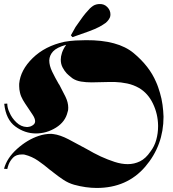

<svg xmlns="http://www.w3.org/2000/svg" viewBox="-28 -907 859 951"><path d="M299 -685Q253 -672 235 -652.5Q217 -633 216 -608Q216 -582 230.5 -552Q245 -522 263 -491Q264 -490 264.5 -489Q265 -488 266 -487Q282 -457 296 -428.5Q310 -400 310 -374Q310 -369 309.5 -363.5Q309 -358 307 -353Q296 -304 249.5 -275Q203 -246 150 -246Q95 -246 48 -280.5Q1 -315 -7 -393L8 -394Q8 -384 10.5 -373Q13 -362 19 -350Q30 -323 53 -301Q76 -279 104 -278H109Q112 -278 115 -279Q118 -279 120.5 -280Q123 -281 126 -282Q137 -287 141.5 -293Q146 -299 146 -306Q146 -320 134 -338L108 -377Q96 -394 85.5 -412Q75 -430 71 -448Q70 -452 69.5 -456Q69 -460 68 -464Q68 -468 67.5 -472Q67 -476 67 -480V-492Q73 -560 134 -619.5Q195 -679 291 -700Q320 -705 346.5 -706.5Q373 -708 398 -708Q556 -709 634 -644Q712 -579 745 -501Q751 -488 755.5 -474.5Q760 -461 764 -448Q773 -418 777 -388Q781 -358 782 -329Q782 -187 691.5 -81.5Q601 24 451 24Q425 24 396.5 20Q368 16 339 8Q311 0 286 -16.5Q261 -33 236 -53Q232 -56 228 -59.5Q224 -63 219 -66Q191 -90 160.5 -111Q130 -132 94 -141Q90 -142 87 -142H81Q52 -142 37 -126.5Q22 -111 15 -93L11 -81Q9 -75 8 -70L-8 -71Q6 -124 56.5 -169.5Q107 -215 164 -234Q179 -239 194 -241.5Q209 -244 223 -244H230Q231 -243 233 -243H236Q269 -239 311.5 -217Q354 -195 401 -169Q418 -159 436 -149.5Q454 -140 471 -132Q506 -116 540 -105Q574 -94 605 -94Q637 -94 665.5 -108Q694 -122 717 -156Q737 -182 746 -214.5Q755 -247 755 -281V-286Q754 -343 729.5 -394Q705 -445 661 -471Q633 -487 602 -493.5Q571 -500 539 -501H518Q506 -501 494 -500.5Q482 -500 471 -500Q459 -500 448 -499.5Q437 -499 426 -499Q398 -499 373.5 -503Q349 -507 331 -519Q329 -521 320.5 -527.5Q312 -534 302 -544Q291 -556 282 -573Q273 -590 273 -612Q273 -627 279 -645.5Q285 -664 299 -684ZM323 -732Q328 -741 334 -751.5Q340 -762 346 -773Q352 -781 358 -790Q364 -799 370 -807Q383 -826 395.5 -841Q408 -856 417 -865Q421 -869 425 -872L433 -878Q441 -883 449.5 -885Q458 -887 465 -887Q488 -888 503.5 -872Q519 -856 519 -836Q519 -833 518.5 -829Q518 -825 517 -822Q514 -815 509 -808Q504 -801 496 -794Q489 -789 481 -784Q473 -779 464 -774Q443 -763 411.5 -751.5Q380 -740 331 -723Z"/></svg>

Font: Fette UNZ Fraktur
Style: Regular
Weight: 900
Foundry: UNZ1 Extensions by Catfonts.de
Version: Version 0.000 2012 initial release